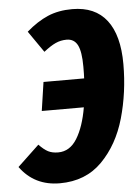

<svg xmlns="http://www.w3.org/2000/svg" viewBox="-82 -754 590 814"><g transform="rotate(-5 213.5 -347.5)"><path d="M452 -462Q452 -342 421 -233Q390 -124 320 -53Q250 18 140 18Q32 18 -29 -66L63 -153Q84 -131 101.5 -122Q119 -113 144 -113Q194 -113 224.5 -162.5Q255 -212 269 -294H90L108 -416H281Q282 -433 282 -466Q282 -530 267.5 -558Q253 -586 221 -586Q196 -586 174 -576Q152 -566 123 -543L60 -634Q106 -674 151.5 -693.5Q197 -713 256 -713Q353 -713 402.5 -649Q452 -585 452 -462Z"/></g></svg>

Font: Fira Sans Extra Condensed ExtraBold
Style: Italic
Weight: 800
Width: 3
Italic angle: -8°
Designer: Carrois Corporate & Edenspiekermann AG
Foundry: Carrois Corporate GbR & Edenspiekermann AG
Version: Version 4.203